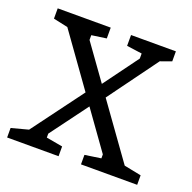

<svg xmlns="http://www.w3.org/2000/svg" viewBox="-97 -589 683 684"><g transform="rotate(20 244.5 -247.0)"><path d="M278 0V-36L339 -45V-60L65 -443L10 -455V-494H211V-453L155 -445V-427L426 -49L491 -36V0ZM-2 0V-36L62 -53L212 -255L243 -214L131 -63V-48L193 -37V0ZM272 -244 241 -283 346 -426V-445L288 -453V-494H458V-456L416 -441Z"/></g></svg>

Font: Faustina Light Light
Style: Regular
Weight: 300
Version: Version 1.200